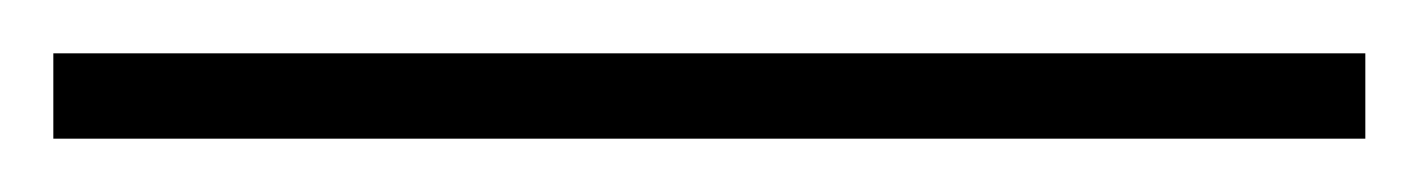

<svg xmlns="http://www.w3.org/2000/svg" viewBox="-20 -10 532 72"><path d="M0 10H492V42H0Z"/></svg>

Font: Bai Jamjuree ExtraLight
Style: Regular
Weight: 275
Designer: Katatrad Aksorn Co.,Ltd.
Foundry: Cadson Demak Co.,Ltd.
Version: Version 1.000; ttfautohint (v1.6)